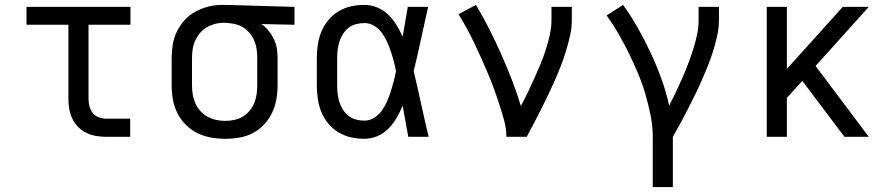

<svg xmlns="http://www.w3.org/2000/svg" viewBox="-20 -558 3640 783"><path d="M413 0Q393 0 372 -3.5Q351 -7 332.5 -16Q314 -25 299 -40Q284 -55 275 -74Q266 -93 262.5 -113.5Q259 -134 259 -155V-457H88V-530H512V-457H341V-155Q341 -139 345 -124Q349 -109 358.5 -97Q368 -85 383 -79.5Q398 -74 413 -74H511V0Z M899 8Q870 8 841 3Q812 -2 785.5 -15Q759 -28 738 -49Q717 -70 703.5 -96.5Q690 -123 685 -152Q680 -181 680 -210V-320Q680 -348 684.5 -376Q689 -404 701.5 -429.5Q714 -455 733 -476Q752 -497 777 -510.5Q802 -524 829 -531Q856 -538 885 -538Q888 -538 892 -538Q896 -538 900 -538L1181 -530V-457L1046 -460Q1062 -449 1075 -433Q1088 -417 1097 -398.5Q1106 -380 1109 -360Q1112 -340 1112 -320V-210Q1112 -181 1107 -152.5Q1102 -124 1089.5 -98Q1077 -72 1057 -50.5Q1037 -29 1011.5 -15.5Q986 -2 957 3Q928 8 899 8ZM899 -65Q917 -65 935.5 -69Q954 -73 970 -82.5Q986 -92 998 -106.5Q1010 -121 1017 -138Q1024 -155 1026.5 -173.5Q1029 -192 1029 -210V-320Q1029 -337 1027 -354.5Q1025 -372 1018.5 -388.5Q1012 -405 1001.5 -419Q991 -433 976.5 -443Q962 -453 945 -458Q928 -463 911 -464L900 -465Q898 -465 895.5 -465Q893 -465 891 -465Q873 -465 855 -460Q837 -455 821.5 -445.5Q806 -436 794.5 -422Q783 -408 775.5 -391Q768 -374 765.5 -356Q763 -338 763 -320V-210Q763 -191 766 -172.5Q769 -154 776.5 -137Q784 -120 797 -105.5Q810 -91 826.5 -82Q843 -73 861.5 -69Q880 -65 899 -65Z M1466 8Q1438 8 1411 2Q1384 -4 1360 -18.5Q1336 -33 1318.5 -54.5Q1301 -76 1290.5 -101.5Q1280 -127 1276 -154.5Q1272 -182 1272 -210V-320Q1272 -348 1276 -375.5Q1280 -403 1290.5 -428.5Q1301 -454 1318.5 -475.5Q1336 -497 1360 -511.5Q1384 -526 1411 -532Q1438 -538 1466 -538Q1493 -538 1518.5 -527.5Q1544 -517 1563.5 -498Q1583 -479 1597 -456Q1611 -433 1622 -408Q1627 -438 1632.5 -468.5Q1638 -499 1643 -530H1726Q1711 -465 1697 -399Q1683 -333 1667 -268Q1683 -201 1697.5 -134Q1712 -67 1728 0H1645Q1639 -32 1633.5 -63.5Q1628 -95 1622 -127Q1612 -102 1598 -78Q1584 -54 1564.5 -34Q1545 -14 1519.5 -3Q1494 8 1466 8ZM1466 -66Q1488 -66 1506.5 -78Q1525 -90 1537.5 -107.5Q1550 -125 1558.5 -144.5Q1567 -164 1573.5 -184.5Q1580 -205 1585.5 -226Q1591 -247 1595 -268Q1591 -289 1585.5 -309.5Q1580 -330 1573.5 -349.5Q1567 -369 1558 -388.5Q1549 -408 1536.5 -425Q1524 -442 1505.5 -453Q1487 -464 1466 -464Q1449 -464 1432 -459.5Q1415 -455 1401.5 -444.5Q1388 -434 1378.5 -419Q1369 -404 1364 -388Q1359 -372 1357 -354.5Q1355 -337 1355 -320V-210Q1355 -193 1357 -175.5Q1359 -158 1364 -142Q1369 -126 1378.5 -111Q1388 -96 1401.5 -85.5Q1415 -75 1432 -70.5Q1449 -66 1466 -66Z M2045 0Q2045 -34 2036 -66.5Q2027 -99 2016.5 -131.5Q2006 -164 1994.5 -195.5Q1983 -227 1970 -258Q1957 -289 1943 -320Q1929 -351 1914.5 -381.5Q1900 -412 1884 -441.5Q1868 -471 1850 -500L1921 -538Q1950 -490 1975.5 -439.5Q2001 -389 2024 -337Q2047 -285 2067.5 -232.5Q2088 -180 2104 -126Q2119 -153 2132.5 -181.5Q2146 -210 2159 -238.5Q2172 -267 2184 -296Q2196 -325 2205.5 -354.5Q2215 -384 2222 -415Q2229 -446 2229 -477V-530H2312V-477Q2312 -445 2305 -413.5Q2298 -382 2288.5 -351Q2279 -320 2267.5 -290Q2256 -260 2243 -230.5Q2230 -201 2216 -172Q2202 -143 2187.5 -114Q2173 -85 2158 -56.5Q2143 -28 2128 0Z M2642 205V0Q2642 -45 2633 -89Q2624 -133 2611.5 -175.5Q2599 -218 2581.5 -259.5Q2564 -301 2544.5 -341Q2525 -381 2502.5 -420Q2480 -459 2454 -495L2521 -538Q2554 -492 2582 -442.5Q2610 -393 2634 -341.5Q2658 -290 2677.5 -236Q2697 -182 2709 -127Q2723 -155 2736.5 -183Q2750 -211 2762.5 -239.5Q2775 -268 2786 -297Q2797 -326 2806.5 -355.5Q2816 -385 2822.5 -415.5Q2829 -446 2829 -477V-530H2912V-477Q2912 -445 2905 -413Q2898 -381 2888.5 -350.5Q2879 -320 2867 -290Q2855 -260 2842 -230.5Q2829 -201 2814.5 -171.5Q2800 -142 2785.5 -113.5Q2771 -85 2755.5 -56.5Q2740 -28 2724 0V205Z M3107 0V-530H3189V-277L3417 -530H3523L3306 -289L3523 0H3424L3252 -228L3189 -159V0Z"/></svg>

Font: Iosevka Mono
Style: Regular
Weight: 400
Designer: Belleve Invis
Foundry: Belleve Invis
Version: Version 11.1.1